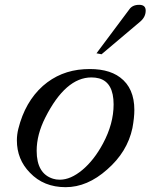

<svg xmlns="http://www.w3.org/2000/svg" viewBox="-20 -760 624 796"><path d="M584 -716Q584 -690 562 -671L401 -535L380 -539L516 -721Q529 -740 557 -740Q584 -740 584 -716ZM529 -229Q508 -130 424 -57Q342 16 252 16Q161 16 104 -44Q50 -99 50 -178Q50 -202 56 -226Q84 -338 158 -404Q230 -467 328 -473Q425 -479 478 -439Q537 -395 537 -304Q537 -272 529 -229ZM407 -165Q451 -247 451 -327Q451 -418 391 -435Q376 -439 359 -439Q252 -439 168 -273Q132 -202 132 -135Q132 -40 200 -19Q212 -15 228 -15Q273 -15 321.5 -55.5Q370 -96 407 -165Z"/></svg>

Font: GFS Didot
Style: Italic
Weight: 400
Italic angle: -12°
Designer: Takis Katsoulidis and George D. Matthiopoulos
Foundry: George Matthiopoulos and Takis Katsoulidis
Version: Version 1.0